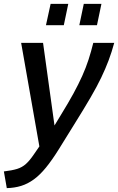

<svg xmlns="http://www.w3.org/2000/svg" viewBox="-60 -744 609 990"><path d="M-40 140Q2 135 28 127Q54 119 73.5 101.5Q93 84 114 53L143 11L49 -523H162L221 -97L255 -153Q292 -213 318.5 -261.5Q345 -310 364 -352.5Q383 -395 396.5 -436.5Q410 -478 421 -523H529Q516 -475 500 -432.5Q484 -390 462 -344Q440 -298 406.5 -240.5Q373 -183 323 -103L243 26Q208 82 177 120Q146 158 114.5 181Q83 204 49 214.5Q15 225 -25 226ZM177 -614 201 -724H292L269 -614ZM349 -614 372 -724H463L440 -614Z"/></svg>

Font: Raleway Thin SemiBold
Style: Italic
Weight: 600
Italic angle: -12°
Version: Version 4.026